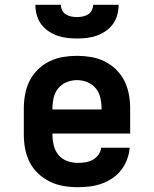

<svg xmlns="http://www.w3.org/2000/svg" viewBox="-20 -770 640 798"><path d="M303 8Q273 8 243.5 3Q214 -2 187.5 -15Q161 -28 139 -48.5Q117 -69 103.5 -95.5Q90 -122 84.5 -151Q79 -180 79 -210V-320Q79 -349 84.5 -378.5Q90 -408 103 -434Q116 -460 137.5 -481Q159 -502 185.5 -515Q212 -528 241.5 -533Q271 -538 300 -538Q329 -538 358.5 -533Q388 -528 414.5 -515Q441 -502 462.5 -481Q484 -460 497 -434Q510 -408 515.5 -378.5Q521 -349 521 -320V-215H198V-210Q198 -188 203.5 -165.5Q209 -143 223 -126Q237 -109 258.5 -101Q280 -93 303 -93Q319 -93 335 -95.5Q351 -98 365 -105.5Q379 -113 389 -126.5Q399 -140 400 -156H519Q517 -131 508 -107Q499 -83 483.5 -63Q468 -43 447 -29Q426 -15 402 -6.5Q378 2 353 5Q328 8 303 8ZM198 -315H402V-320Q402 -342 397 -364Q392 -386 378 -403Q364 -420 343 -428.5Q322 -437 300 -437Q278 -437 257 -428.5Q236 -420 222 -403Q208 -386 203 -364Q198 -342 198 -320ZM300 -610Q279 -610 258 -612.5Q237 -615 217.5 -622Q198 -629 180 -641.5Q162 -654 150 -671Q138 -688 132.5 -708.5Q127 -729 127 -750H233Q233 -738 238.5 -727Q244 -716 254 -710Q264 -704 276 -701.5Q288 -699 300 -699Q312 -699 324 -701.5Q336 -704 346 -710Q356 -716 361.5 -727Q367 -738 367 -750H473Q473 -729 467.5 -708.5Q462 -688 450 -671Q438 -654 420 -641.5Q402 -629 382.5 -622Q363 -615 342 -612.5Q321 -610 300 -610Z"/></svg>

Font: Iosevka Slab Extended
Style: Bold
Weight: 700
Width: 7
Monospace: yes
Designer: Belleve Invis
Foundry: Belleve Invis
Version: Version 11.1.0; ttfautohint (v1.8.3)